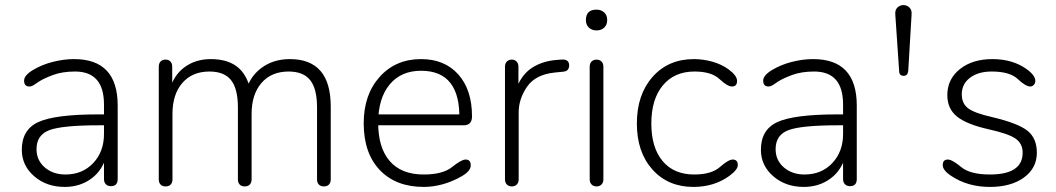

<svg xmlns="http://www.w3.org/2000/svg" viewBox="-20 -730 4163 757"><path d="M235 7Q164 7 115.5 -34.5Q67 -76 66 -137Q65 -218 130.5 -248.5Q196 -279 369 -279H401V-236H371Q226 -236 175 -217Q124 -198 124 -142Q124 -98 156.5 -70Q189 -42 238 -42Q305 -42 347.5 -87Q390 -132 390 -202V-318Q390 -448 276 -448Q226 -448 189.5 -434.5Q153 -421 133 -408Q122 -400 113 -394.5Q104 -389 96 -389Q75 -389 75 -412Q75 -433 110 -454Q145 -475 188 -486Q231 -497 272 -497Q444 -497 444 -314V-24Q444 4 417 4Q405 4 397.5 -3.5Q390 -11 390 -24V-129L402 -123Q386 -60 341 -26.5Q296 7 235 7Z M633 5Q620 5 613 -2.5Q606 -10 606 -23V-467Q606 -480 613 -487.5Q620 -495 633 -495Q645 -495 652 -487.5Q659 -480 659 -467V-382L648 -373Q664 -433 707.5 -465Q751 -497 811 -497Q882 -497 921.5 -461.5Q961 -426 971 -354L948 -363Q961 -424 1008.5 -460.5Q1056 -497 1123 -497Q1203 -497 1243.5 -450.5Q1284 -404 1284 -310V-23Q1284 -10 1277 -2.5Q1270 5 1257 5Q1244 5 1237 -2.5Q1230 -10 1230 -23V-306Q1230 -380 1203 -414Q1176 -448 1118 -448Q1050 -448 1011 -403Q972 -358 972 -281V-23Q972 -10 965 -2.5Q958 5 945 5Q932 5 925 -2.5Q918 -10 918 -23V-306Q918 -380 891 -414Q864 -448 806 -448Q738 -448 699 -403Q660 -358 660 -281V-23Q660 -10 653 -2.5Q646 5 633 5Z M1651 7Q1541 7 1477.5 -59.5Q1414 -126 1414 -244Q1414 -357 1477 -427Q1540 -497 1640 -497Q1733 -497 1787 -436.5Q1841 -376 1841 -271Q1841 -236 1808 -236H1462L1461 -279H1811L1791 -256Q1797 -451 1640 -451Q1561 -451 1516 -396.5Q1471 -342 1471 -246Q1471 -147 1517 -94.5Q1563 -42 1650 -42Q1726 -42 1762.5 -71.5Q1799 -101 1816 -101Q1836 -101 1836 -78Q1836 -56 1802 -36Q1764 -14 1725.5 -3.5Q1687 7 1651 7Z M1998 5Q1986 5 1978.5 -2.5Q1971 -10 1971 -23V-467Q1971 -480 1978.5 -487.5Q1986 -495 1998 -495Q2009 -495 2016.5 -487.5Q2024 -480 2024 -467V-353L2013 -373Q2034 -434 2076.5 -462Q2119 -490 2178 -494L2192 -495Q2224 -498 2224 -472Q2224 -462 2218.5 -455Q2213 -448 2197 -447L2167 -444Q2091 -436 2058 -388Q2025 -340 2025 -287V-23Q2025 -10 2017.5 -2.5Q2010 5 1998 5Z M2332 5Q2320 5 2312.5 -2.5Q2305 -10 2305 -23V-467Q2305 -480 2312.5 -487.5Q2320 -495 2332 -495Q2344 -495 2351.5 -487.5Q2359 -480 2359 -467V-23Q2359 -10 2351.5 -2.5Q2344 5 2332 5ZM2332 -610Q2314 -610 2302 -621Q2290 -632 2290 -651Q2290 -692 2332 -692Q2350 -692 2362 -681Q2374 -670 2374 -651Q2374 -632 2362 -621Q2350 -610 2332 -610Z M2714 7Q2614 7 2552.5 -61.5Q2491 -130 2491 -243Q2491 -357 2553 -427Q2615 -497 2716 -497Q2752 -497 2788 -487Q2824 -477 2852 -457Q2886 -432 2886 -411Q2886 -389 2866 -389Q2848 -389 2816.5 -418.5Q2785 -448 2718 -448Q2639 -448 2593.5 -393.5Q2548 -339 2548 -243Q2548 -148 2592.5 -95Q2637 -42 2717 -42Q2785 -42 2818.5 -71.5Q2852 -101 2869 -101Q2889 -101 2889 -79Q2889 -61 2855 -36Q2795 7 2714 7Z M3149 7Q3078 7 3029.5 -34.5Q2981 -76 2980 -137Q2979 -218 3044.5 -248.5Q3110 -279 3283 -279H3315V-236H3285Q3140 -236 3089 -217Q3038 -198 3038 -142Q3038 -98 3070.5 -70Q3103 -42 3152 -42Q3219 -42 3261.5 -87Q3304 -132 3304 -202V-318Q3304 -448 3190 -448Q3140 -448 3103.5 -434.5Q3067 -421 3047 -408Q3036 -400 3027 -394.5Q3018 -389 3010 -389Q2989 -389 2989 -412Q2989 -433 3024 -454Q3059 -475 3102 -486Q3145 -497 3186 -497Q3358 -497 3358 -314V-24Q3358 4 3331 4Q3319 4 3311.5 -3.5Q3304 -11 3304 -24V-129L3316 -123Q3300 -60 3255 -26.5Q3210 7 3149 7Z M3543 -431Q3525 -431 3525 -451L3510 -671Q3508 -690 3518 -700Q3528 -710 3542 -710Q3556 -710 3566 -700Q3576 -690 3574 -671L3561 -451Q3559 -431 3543 -431Z M3883 7Q3796 7 3731 -36Q3697 -58 3697 -79Q3697 -101 3717 -101Q3734 -101 3769.5 -71.5Q3805 -42 3883 -42Q4012 -42 4012 -128Q4012 -164 3984 -183.5Q3956 -203 3879 -220Q3790 -240 3752.5 -271Q3715 -302 3715 -355Q3715 -418 3764.5 -457.5Q3814 -497 3893 -497Q3972 -497 4027 -458Q4062 -433 4062 -411Q4062 -402 4056 -395.5Q4050 -389 4042 -389Q4024 -389 3992.5 -418.5Q3961 -448 3890 -448Q3837 -448 3804.5 -423.5Q3772 -399 3772 -358Q3772 -322 3797 -303Q3822 -284 3893 -268Q3994 -244 4031 -214.5Q4068 -185 4068 -128Q4068 -67 4017 -30Q3966 7 3883 7Z"/></svg>

Font: Nunito VF Beta Light
Style: Regular
Weight: 300
Designer: Vernon Adams
Foundry: newtypography
Version: Version 3.001